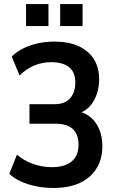

<svg xmlns="http://www.w3.org/2000/svg" viewBox="-20 -921 578 951"><path d="M244 10Q200 10 158 1.5Q116 -7 82 -23Q48 -39 26 -60L64 -155Q97 -126 142.5 -109.5Q188 -93 237 -93Q300 -93 334.5 -121Q369 -149 369 -204Q369 -255 341 -281.5Q313 -308 258 -308H126V-405H252Q300 -405 326.5 -433.5Q353 -462 353 -513Q353 -563 322.5 -588Q292 -613 233 -613Q189 -613 149.5 -596.5Q110 -580 77 -547L38 -641Q61 -664 93.5 -680.5Q126 -697 166 -706Q206 -715 250 -715Q319 -715 368 -693Q417 -671 444 -629.5Q471 -588 471 -529Q471 -470 446 -424.5Q421 -379 377 -362V-367Q429 -352 458 -306.5Q487 -261 487 -196Q487 -133 457.5 -86Q428 -39 374.5 -14.5Q321 10 244 10ZM278 -792V-901H389V-792ZM109 -792V-901H220V-792Z"/></svg>

Font: Nunito Sans 10pt Condensed
Style: Bold
Weight: 700
Width: 3
Designer: Vernon Adams
Foundry: Vernon Adams
Version: Version 3.101;gftools[0.9.27]